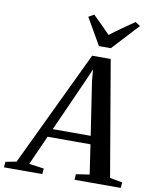

<svg xmlns="http://www.w3.org/2000/svg" viewBox="-173 -1068 920 1146"><g transform="rotate(10 287.0 -495.5)"><path d="M-69 0 -65.5 -34 -0.5 -46.5 334 -747.5H446.5L566 -47.5L641.5 -34L639 0H359L361.5 -34L442.5 -46.5L416 -225H156L76.5 -46.5L166.5 -34L163.5 0ZM178.5 -275H408.5L359.5 -597.5L353.5 -668L326.5 -605.5ZM364 -811 271 -972.5 304 -991Q330.5 -965.5 357 -939.2Q383.5 -913 409 -886.5Q443 -913 479.8 -938.8Q516.5 -964.5 554.5 -990.5L584.5 -971.5L436 -811Z"/></g></svg>

Font: Merriweather 60pt Medium
Style: Italic
Weight: 500
Italic angle: -7.8°
Version: Version 2.101